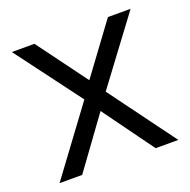

<svg xmlns="http://www.w3.org/2000/svg" viewBox="-96 -594 682 688"><g transform="rotate(-20 244.5 -250.0)"><path d="M204.4 -251.5 18.3 -500H104.5L244.7 -310.1L384.7 -500H471.2L285.8 -251.5L471.2 0H384.7L244.7 -192.7L104.5 0H18.3Z"/></g></svg>

Font: AF Albert Sans Medium
Style: Regular
Weight: 500
Designer: Andreas Rasmussen
Foundry: a.Foundry
Version: Version 1.300;Glyphs 3.2 (3231)